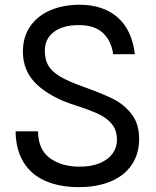

<svg xmlns="http://www.w3.org/2000/svg" viewBox="-20 -758 640 788"><path d="M44 -219H136Q137 -143.5 185 -108.8Q233 -74 307 -74Q356 -74 390.8 -89Q425.5 -104 442.8 -128.8Q460 -153.5 460 -183Q460 -222.5 440 -247.8Q420 -273 384.5 -289.8Q349 -306.5 286.5 -326.5Q189 -357.5 131.5 -411Q74 -464.5 74 -546Q74 -607.5 104.8 -651Q135.5 -694.5 188.2 -716.5Q241 -738.5 306 -738.5Q403 -738.5 462.2 -687.2Q521.5 -636 533.5 -535.5H444.5Q437 -590 402.8 -622.5Q368.5 -655 303 -655Q238.5 -655 201.2 -627Q164 -599 164 -549.5Q164 -513.5 178 -489.2Q192 -465 225.2 -444.8Q258.5 -424.5 320.5 -402.5Q399 -374.5 443.8 -352.2Q488.5 -330 519.8 -290.2Q551 -250.5 551 -187.5Q551 -126.5 520.8 -81.8Q490.5 -37 434.5 -13.5Q378.5 10 303.5 10Q226.5 10 168.5 -14.5Q110.5 -39 77.8 -90.2Q45 -141.5 44 -219Z"/></svg>

Font: SplineSansMono30
Style: Regular
Weight: 400
Designer: Eben Sorkin, Mirko Velimirovic
Foundry: Sorkin Type
Version: Version 1.000